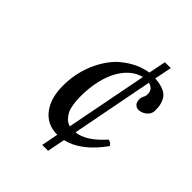

<svg xmlns="http://www.w3.org/2000/svg" viewBox="-175 -680 788 788"><g transform="rotate(45 219.0 -286.0)"><path d="M321 -584H355L340 -509Q372 -507 392.5 -497.5Q413 -488 421 -472Q429 -456 431 -444Q433 -432 433 -414Q433 -402 425.5 -391.5Q418 -381 406 -375Q394 -369 381 -369Q373 -369 366.5 -373.5Q360 -378 357 -385.5Q354 -393 354 -401Q354 -414 359 -422Q364 -430 364 -441Q364 -471 334 -478L265 -121Q321 -127 382 -196Q386 -196 390.5 -194Q395 -192 399 -188Q403 -184 404 -180Q335 -84 254 -65L239 12H205L219 -61Q157 -61 123 -109Q93 -151 93 -220Q93 -285 115 -342Q137 -399 175 -440Q193 -458 216.5 -473.5Q240 -489 263 -497.5Q286 -506 306 -509ZM231 -122 300 -477Q274 -471 251.5 -452.5Q229 -434 212 -404.5Q195 -375 185 -333Q175 -291 175 -242Q175 -213 178.5 -193.5Q182 -174 186.5 -164Q191 -154 200 -143Q212 -127 231 -122Z"/></g></svg>

Font: Linux Libertine O
Style: Italic
Weight: 400
Italic angle: -12°
Designer: Philipp H. Poll
Foundry: Philipp H. Poll
Version: Version 5.1.6